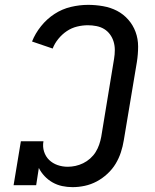

<svg xmlns="http://www.w3.org/2000/svg" viewBox="-20 -763 640 791"><path d="M279 8Q257 8 236 3.5Q215 -1 196.5 -11.5Q178 -22 163.5 -37.5Q149 -53 140 -71L129 0H36L66 -181H159Q155 -159 161.5 -138.5Q168 -118 182.5 -104Q197 -90 217 -83Q237 -76 259 -76Q275 -76 291 -79.5Q307 -83 322.5 -90.5Q338 -98 351.5 -110Q365 -122 374 -136.5Q383 -151 388.5 -167Q394 -183 397 -199L450 -521Q453 -539 453 -557Q453 -575 448 -591.5Q443 -608 433 -621.5Q423 -635 409 -643.5Q395 -652 377.5 -655.5Q360 -659 342 -659Q320 -659 297.5 -653.5Q275 -648 255.5 -635Q236 -622 220.5 -603Q205 -584 197 -563L112 -592Q125 -625 149 -655Q173 -685 204.5 -705.5Q236 -726 272 -734.5Q308 -743 343 -743Q374 -743 405 -737.5Q436 -732 462 -718.5Q488 -705 508 -682.5Q528 -660 538.5 -631.5Q549 -603 549 -571.5Q549 -540 544 -508L490 -185Q486 -160 478 -135.5Q470 -111 456.5 -88.5Q443 -66 422.5 -47Q402 -28 378.5 -15.5Q355 -3 329.5 2.5Q304 8 279 8Z"/></svg>

Font: Iosevka Etoile Medium
Style: Italic
Weight: 500
Italic angle: -9°
Designer: Belleve Invis
Foundry: Belleve Invis
Version: Version 22.1.2; ttfautohint (v1.8.4)